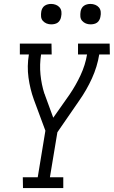

<svg xmlns="http://www.w3.org/2000/svg" viewBox="-20 -957 579 977"><path d="M97 0 96 -55H172L211 -292L152 -451Q133 -504 125 -562Q117 -620 127 -680H81V-735H242L243 -680H189Q181 -628 186 -577.5Q191 -527 206 -480L207 -479Q208 -477 208.5 -474.5Q209 -472 210 -470L251 -358L334 -476Q366 -523 390 -574.5Q414 -626 423 -680H377V-735H538L539 -680H485Q475 -618 448 -558.5Q421 -499 383 -445L272 -284L234 -55H302V0ZM441 -833Q428 -833 417 -837.5Q406 -842 398 -851Q390 -860 389 -872.5Q388 -885 390 -898Q391 -906 395.5 -914.5Q400 -923 407.5 -928Q415 -933 423.5 -935Q432 -937 440 -937Q453 -937 464.5 -932.5Q476 -928 483.5 -919Q491 -910 492.5 -897.5Q494 -885 491 -872Q490 -864 485.5 -855.5Q481 -847 474 -842Q467 -837 458 -835Q449 -833 441 -833ZM241 -833Q228 -833 217 -837.5Q206 -842 198 -851Q190 -860 189 -872.5Q188 -885 190 -898Q191 -906 195.5 -914.5Q200 -923 207.5 -928Q215 -933 223.5 -935Q232 -937 240 -937Q253 -937 264.5 -932.5Q276 -928 283.5 -919Q291 -910 292.5 -897.5Q294 -885 291 -872Q290 -864 285.5 -855.5Q281 -847 274 -842Q267 -837 258 -835Q249 -833 241 -833Z"/></svg>

Font: Iosevka Curly Slab Light
Style: Italic
Weight: 300
Italic angle: -9°
Monospace: yes
Designer: Belleve Invis
Foundry: Belleve Invis
Version: Version 22.1.2; ttfautohint (v1.8.4)